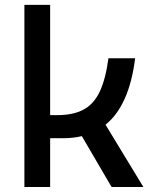

<svg xmlns="http://www.w3.org/2000/svg" viewBox="-20 -752 626 772"><path d="M78.1 0V-732.4H181.6V-289.1H210Q274.4 -289.1 315.9 -311.3Q357.4 -333.5 381.1 -383.8Q404.8 -434.1 416 -517.6H523.4Q499.5 -327.1 404.3 -250.5L556.6 0H428.7L309.1 -204.6Q274.4 -196.3 234.4 -196.3H181.6V0Z"/></svg>

Font: CaskaydiaCove NFP
Style: Regular
Weight: 400
Designer: Aaron Bell
Foundry: Saja Typeworks
Version: Version 2111.001; VTT 6.35;Nerd Fonts 3.1.1